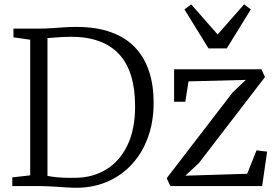

<svg xmlns="http://www.w3.org/2000/svg" viewBox="-20 -878 1308 906"><path d="M328 8Q310 7.5 290 6.2Q270 5 249 3.5Q228 2 206.8 1Q185.5 0 164.5 0H38V-41L122.5 -50.5V-690.5L43.5 -702V-743H163.5Q193.5 -743 222.5 -745Q251.5 -747 280.8 -749Q310 -751 340 -751Q436.5 -751 506 -725.2Q575.5 -699.5 619.2 -652.2Q663 -605 684 -539.5Q705 -474 705 -394Q705 -302 677.2 -227.2Q649.5 -152.5 599 -99.2Q548.5 -46 479.8 -18Q411 10 328 8ZM337.5 -39Q419 -40 482.2 -79Q545.5 -118 581.5 -193Q617.5 -268 617.5 -376.5Q617.5 -459 598.5 -520.5Q579.5 -582 541.5 -622.8Q503.5 -663.5 446.8 -684Q390 -704.5 314 -704.5Q291.5 -704.5 271.5 -703.2Q251.5 -702 234.5 -700.5Q217.5 -699 204 -698.5V-48Q227 -43.5 249.2 -41.5Q271.5 -39.5 293.2 -39Q315 -38.5 337.5 -39ZM1140 -501 869.5 -494 854.5 -398H801.5V-551H1213.5L1230.5 -514.5L918.5 -108.5L854.5 -49L1146.5 -58L1190.5 -168.5L1240.5 -162.5L1217 0H784L766.5 -37L1077.5 -441.5ZM964 -649.5 850.5 -833.5 882 -857.5 1007 -715.5 1132 -857.5 1163.5 -833.5 1050 -649.5Z"/></svg>

Font: Merriweather 28pt Light
Style: Regular
Weight: 300
Version: Version 2.100